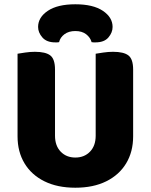

<svg xmlns="http://www.w3.org/2000/svg" viewBox="-20 -859 704 897"><path d="M332 18Q248 18 187.5 -12Q127 -42 94.5 -96Q62 -150 62 -222V-283H237V-225Q237 -178 263.5 -150.5Q290 -123 332 -123Q374 -123 400.5 -150.5Q427 -178 427 -225V-283H602V-222Q602 -150 569.5 -96Q537 -42 476.5 -12Q416 18 332 18ZM237 -256H62V-608Q74 -610 97.5 -613.5Q121 -617 143 -617Q193 -617 215 -600Q237 -583 237 -534ZM602 -254H427V-608Q439 -610 462.5 -613.5Q486 -617 508 -617Q558 -617 580 -600Q602 -583 602 -534ZM332 -714Q301 -714 281 -699Q261 -684 256 -662Q251 -661 247 -661Q243 -661 238 -661Q198 -661 178 -684Q158 -707 158 -733Q158 -778 203.5 -808.5Q249 -839 332 -839Q415 -839 460.5 -808.5Q506 -778 506 -733Q506 -707 486.5 -684Q467 -661 426 -661Q422 -661 417.5 -661Q413 -661 408 -662Q402 -684 382.5 -699Q363 -714 332 -714Z"/></svg>

Font: Baloo Bhaijaan 2 ExtraBold
Style: Regular
Weight: 800
Designer: Sanskriti Dholi, Noopur Datye and Ek Type
Foundry: Ek Type
Version: Version 1.701